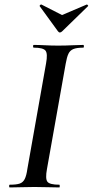

<svg xmlns="http://www.w3.org/2000/svg" viewBox="-20 -822 407 842"><path d="M23 0Q20 0 20 -6Q20 -12 23 -12Q52 -12 66.5 -17Q81 -22 88.5 -37Q96 -52 100 -81L182 -544Q190 -587 179.5 -600Q169 -613 128 -613Q125 -613 125 -619Q125 -625 128 -625Q150 -625 177.5 -623.5Q205 -622 235 -622Q269 -622 296.5 -623.5Q324 -625 345 -625Q348 -625 348 -619Q348 -613 345 -613Q317 -613 302 -607Q287 -601 280 -586Q273 -571 268 -542L186 -81Q178 -38 188 -25Q198 -12 240 -12Q242 -12 242 -6Q242 0 240 0Q218 0 191 -1Q164 -2 131 -2Q101 -2 73.5 -1Q46 0 23 0ZM234 -685 154 -795Q153 -797 156 -800Q159 -803 162 -802L252 -756L360 -802Q362 -803 365 -799.5Q368 -796 366 -795L253 -685Q242 -674 234 -685Z"/></svg>

Font: Cormorant Garamond Light SemiBold
Style: Italic
Weight: 600
Italic angle: -10°
Version: Version 4.001